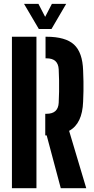

<svg xmlns="http://www.w3.org/2000/svg" viewBox="-20 -994 496 1014"><path d="M301 0 226.5 -279H219V-393H225Q257 -393 272.8 -407.8Q288.5 -422.5 290 -451Q291.5 -479 292 -509.2Q292.5 -539.5 292 -569.8Q291.5 -600 290 -628Q288.5 -656.5 272.8 -671.2Q257 -686 225 -686H220.5V-800H225Q326 -800 371 -758.5Q416 -717 419 -621.5Q420.5 -589.5 420.8 -563.8Q421 -538 420.8 -512.8Q420.5 -487.5 419 -457.5Q415 -340.5 345 -303L435.5 0ZM43 0V-800H172.5V0ZM185 -841 107 -973.5H183L218.5 -905L254 -973.5H329.5L252 -841Z"/></svg>

Font: Big Shoulders Stencil Display Thin ExtraBold
Style: Regular
Weight: 800
Version: Version 2.001